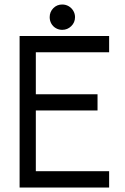

<svg xmlns="http://www.w3.org/2000/svg" viewBox="-20 -846 565 866"><path d="M204.1 -768.6Q204.1 -792.5 220.5 -809.1Q236.8 -825.7 260.7 -825.7Q276.4 -825.7 289.6 -818.1Q302.7 -810.5 310.5 -797.4Q318.4 -784.2 318.4 -768.6Q318.4 -744.6 301.3 -728Q284.2 -711.4 260.7 -711.4Q245.1 -711.4 231.9 -719Q218.8 -726.6 211.4 -739.7Q204.1 -752.9 204.1 -768.6ZM141.6 -347.7V-73.7H472.2V0H68.4V-683.6H472.2V-610.4H141.6V-420.9H419.9V-347.7Z"/></svg>

Font: Anka/Coder Condensed
Style: Regular
Weight: 400
Width: 4
Monospace: yes
Version: Version 1.100